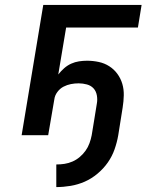

<svg xmlns="http://www.w3.org/2000/svg" viewBox="-20 -550 640 781"><path d="M209 211V119Q226 119 242.5 116.5Q259 114 275 107Q291 100 304.5 88.5Q318 77 328 63Q338 49 344 32.5Q350 16 353 0Q358 -32 363.5 -64Q369 -96 374 -129Q377 -145 374 -162Q371 -179 360.5 -190.5Q350 -202 333.5 -206.5Q317 -211 300 -211Q284 -211 268.5 -208Q253 -205 238.5 -197.5Q224 -190 213.5 -176Q203 -162 201 -146L176 0H68L156 -530H556L541 -438H249L217 -247Q228 -261 241 -272.5Q254 -284 269.5 -291Q285 -298 301.5 -300.5Q318 -303 334 -303Q358 -303 381.5 -298Q405 -293 424.5 -280.5Q444 -268 457.5 -249.5Q471 -231 477.5 -209Q484 -187 483.5 -162.5Q483 -138 479 -113L461 0Q456 29 446 57.5Q436 86 418.5 111Q401 136 376.5 156.5Q352 177 324.5 189Q297 201 267.5 206Q238 211 209 211Z"/></svg>

Font: Iosevka Curly SmBdEx
Style: Italic
Weight: 600
Width: 7
Italic angle: -9°
Monospace: yes
Designer: Belleve Invis
Foundry: Belleve Invis
Version: Version 11.1.0; ttfautohint (v1.8.3)